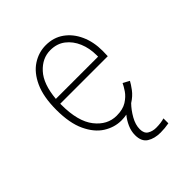

<svg xmlns="http://www.w3.org/2000/svg" viewBox="-195 -632 940 940"><g transform="rotate(-45 275.0 -162.0)"><path d="M278.5 11Q230.5 11 187.2 -16.2Q144 -43.5 116.8 -101.5Q89.5 -159.5 89.5 -251Q89.5 -341 115.8 -398.8Q142 -456.5 184.8 -484.2Q227.5 -512 277 -512Q330.5 -512 370.2 -483.8Q410 -455.5 432.2 -406.5Q454.5 -357.5 454.5 -295Q454.5 -276 453.5 -259H124.5Q124.5 -255 124.5 -251Q124.5 -136.5 169.5 -79.2Q214.5 -22 278.5 -22Q322 -22 349 -39.2Q376 -56.5 390.8 -78.5Q405.5 -100.5 412 -115L445 -97Q437.5 -82.5 419.8 -58.5Q402 -34.5 372 -15.5Q348.5 8.5 330 41.2Q311.5 74 311.5 104.5Q311.5 134 330.2 145.2Q349 156.5 373.5 156.5Q390.5 156.5 405 154.5Q419.5 152.5 431 149V183Q402.5 188.5 372 188.5Q331 188.5 302.8 171Q274.5 153.5 274.5 108.5Q274.5 81.5 286.2 55Q298 28.5 315.5 7.5Q297.5 11 278.5 11ZM275.5 -479Q219.5 -479 177 -432.5Q134.5 -386 126 -291H418.5V-301.5Q418.5 -349.5 401.5 -389.8Q384.5 -430 352.8 -454.5Q321 -479 275.5 -479Z"/></g></svg>

Font: Trispace SemiCondensed Thin
Style: Regular
Weight: 100
Width: 4
Designer: Tyler Finck
Foundry: Etcetera Type Company
Version: Version 1.210; ttfautohint (v1.8.3)